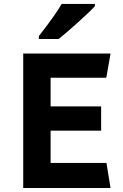

<svg xmlns="http://www.w3.org/2000/svg" viewBox="-20 -945 620 965"><path d="M535.6 0H96.7V-675.8H535.6L514.2 -554.2H234.4V-410.2H488.3V-288.1H234.4V-126H515.1ZM274.4 -749H175.3V-763.7Q259.3 -871.1 290 -925.3H457V-914.1Q431.6 -886.2 370.4 -831.1Q309.1 -775.9 274.4 -749Z"/></svg>

Font: Cadman
Style: Bold
Weight: 700
Designer: Paul James MIller
Foundry: High-Logic / Made with FontCreator
Version: Version 2.114;March 28, 2021;FontCreator 13.0.0.2683 64-bit